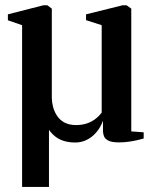

<svg xmlns="http://www.w3.org/2000/svg" viewBox="-20 -542 594 743"><path d="M65.5 181.5V-444.5L10.5 -463.5V-486.5L147.5 -521.5H163.5L180.5 -508.5V-164Q180.5 -148 185 -129.8Q189.5 -111.5 200 -95Q210.5 -78.5 228.8 -68.2Q247 -58 275 -58Q294.5 -58 312.5 -63.2Q330.5 -68.5 345.8 -79.2Q361 -90 373.5 -106V-444.5L313 -464V-486.5L454 -521.5H470L488 -508.5V-33.5L536 -30V-6Q527.5 -3.5 512 0.2Q496.5 4 477.5 6.5Q458.5 9 440.5 9Q412 9 399 2Q386 -5 382.2 -15.2Q378.5 -25.5 378.5 -35V-74.5Q369 -49 352.8 -30Q336.5 -11 315.8 -0.8Q295 9.5 271.5 9.5Q247 9.5 227.5 3.5Q208 -2.5 193.8 -13.8Q179.5 -25 169.5 -39.5V181.5Z"/></svg>

Font: Merriweather 120pt SemiBold
Style: Regular
Weight: 600
Version: Version 2.100